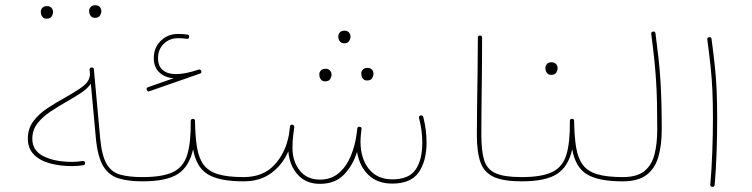

<svg xmlns="http://www.w3.org/2000/svg" viewBox="-20 -723 2940 751"><path d="M88.9 -181.2Q88.9 -220.2 110.6 -249Q132.3 -277.8 165.3 -299.6Q198.2 -321.3 231.9 -339.8Q271 -361.3 301 -382.8Q331.1 -404.3 332 -432.6L330.6 -449.7Q329.6 -458 337.9 -459Q346.2 -460 347.2 -451.7L371.6 -184.6Q377.9 -114.7 397 -82Q416 -49.3 450.4 -39.8Q484.9 -30.3 536.6 -30.3H537.1Q545.4 -30.3 545.4 -22Q545.4 -13.7 537.1 -13.7H536.6Q481.4 -13.7 443.6 -25.4Q405.8 -37.1 383.8 -73.2Q361.8 -109.4 355 -182.6L335.4 -395.5Q321.3 -375.5 295.2 -358.4Q269 -341.3 239.3 -324.7Q207.5 -306.6 176.8 -286.1Q146 -265.6 126.2 -240Q106.4 -214.4 106.4 -179.7Q106.4 -133.8 150.4 -111.8Q194.3 -89.8 262.7 -89.8Q272.9 -89.8 282.7 -90.8Q292.5 -91.8 303.2 -93.3Q311.5 -94.2 312.5 -85.9Q313.5 -77.6 305.2 -76.7Q294.4 -75.2 284.2 -74.2Q273.9 -73.2 262.7 -73.2Q216.3 -73.2 176.5 -83.7Q136.7 -94.2 112.8 -118.2Q88.9 -142.1 88.9 -181.2ZM328.6 -681.2Q328.6 -689 334.7 -695.8Q340.8 -702.6 353 -702.6Q366.2 -702.6 372.6 -692.9Q376.5 -687 376.5 -680.2Q376.5 -671.4 371.1 -662.4Q365.7 -653.3 351.6 -653.3Q342.3 -653.3 337.2 -658.2Q332 -663.1 330.1 -669.4Q328.6 -674.8 328.6 -681.2ZM139.6 -677.7Q139.6 -685.5 145.8 -692.4Q151.9 -699.2 164.1 -699.2Q177.2 -699.2 183.6 -689.5Q187.5 -683.6 187.5 -676.8Q187.5 -668 182.1 -658.9Q176.8 -649.9 162.6 -649.9Q153.3 -649.9 148.2 -654.8Q143.1 -659.7 141.1 -666Q139.6 -671.4 139.6 -677.7Z M554.2 -371.1Q551.3 -378.9 558.6 -381.8L659.2 -417Q625 -419.4 603.3 -439.7Q581.5 -460 581.5 -495.6Q581.5 -536.6 608.9 -563.5Q636.2 -590.3 677.2 -590.3Q684.6 -590.3 695.3 -589.6Q706.1 -588.9 712.9 -587.9Q719.7 -586.9 719.7 -579.6Q719.7 -569.3 710 -571.3Q704.6 -572.3 694.3 -573Q684.1 -573.7 677.2 -573.7Q643.1 -573.7 620.6 -551.8Q598.1 -529.8 598.1 -495.6Q598.1 -464.4 616.9 -448.7Q635.7 -433.1 668.5 -433.1Q704.1 -433.1 756.8 -450.7Q764.2 -453.1 767.1 -445.3Q769.5 -437 762.2 -435.1L564.5 -366.2Q557.1 -363.3 554.2 -371.1ZM528.3 -22Q528.3 -30.3 537.1 -30.3Q616.7 -30.3 657.5 -50.3Q698.2 -70.3 712.6 -118.4Q727.1 -166.5 726.1 -249.5Q726.1 -258.3 735.4 -258.3Q742.7 -257.3 742.7 -250Q743.7 -188 750.7 -145.8Q757.8 -103.5 776.9 -78.1Q795.9 -52.7 833.3 -41.5Q870.6 -30.3 932.6 -30.3H933.1Q941.4 -30.3 941.4 -22Q941.4 -13.7 933.1 -13.7H932.6Q836.9 -13.7 792 -41.7Q747.1 -69.8 735.4 -139.2Q720.2 -71.3 675.8 -42.5Q631.3 -13.7 537.1 -13.7Q528.3 -13.7 528.3 -22Z M924.8 -22Q924.8 -30.3 933.1 -30.3Q1008.8 -30.3 1052.7 -77.4Q1096.7 -124.5 1109.9 -194.8Q1111.3 -208 1114.3 -228.5Q1114.7 -232.4 1118.2 -234.4Q1118.2 -234.4 1118.2 -234.4Q1119.1 -234.9 1119.6 -234.9Q1120.1 -235.4 1120.6 -235.4Q1122.1 -235.8 1122.1 -235.4Q1122.6 -235.4 1123 -235.4Q1130.9 -234.4 1130.9 -226.6V-226.1V-225.6V-224.1Q1129.4 -209 1127 -194.8Q1124 -171.4 1124 -145Q1124 -92.3 1152.1 -56.4Q1180.2 -20.5 1231.4 -20.5Q1274.9 -20.5 1304.4 -45.4Q1334 -70.3 1351.3 -111.1Q1368.7 -151.9 1375 -199.7Q1376 -209 1377.4 -219.7Q1378.4 -228 1386.7 -227.1Q1395.5 -226.1 1394 -217.8Q1393.1 -206.5 1391.6 -195.8Q1390.1 -181.6 1390.1 -169.4Q1390.1 -103 1422.9 -62.3Q1455.6 -21.5 1514.6 -21.5Q1580.1 -21.5 1606 -60.1Q1631.8 -98.6 1631.8 -165.5Q1631.8 -186.5 1628.9 -210.4Q1626 -234.4 1619.1 -261.2Q1617.2 -269 1624.5 -271Q1633.3 -273.9 1635.7 -265.1Q1642.6 -237.8 1645.5 -212.9Q1648.4 -188 1648.4 -165.5Q1648.4 -92.8 1617.7 -48.8Q1586.9 -4.9 1514.6 -4.9Q1455.6 -4.9 1420.7 -39.1Q1385.7 -73.2 1376.5 -128.9Q1359.9 -75.2 1325 -39.6Q1290 -3.9 1231.4 -3.9Q1176.3 -3.9 1144 -40.5Q1111.8 -77.1 1107.9 -131.3Q1085.4 -79.1 1041.5 -46.4Q997.6 -13.7 933.1 -13.7Q924.8 -13.7 924.8 -22ZM1303.2 -581.5Q1303.2 -589.4 1309.3 -596.2Q1315.4 -603 1327.6 -603Q1340.8 -603 1347.2 -593.3Q1351.1 -587.4 1351.1 -580.6Q1351.1 -571.8 1345.7 -562.7Q1340.3 -553.7 1326.2 -553.7Q1316.9 -553.7 1311.8 -558.6Q1306.6 -563.5 1304.7 -569.8Q1303.2 -575.2 1303.2 -581.5ZM1393.1 -436Q1393.1 -443.8 1399.2 -450.7Q1405.3 -457.5 1417.5 -457.5Q1430.7 -457.5 1437 -447.8Q1440.9 -441.9 1440.9 -435.1Q1440.9 -426.3 1435.5 -417.2Q1430.2 -408.2 1416 -408.2Q1406.7 -408.2 1401.6 -413.1Q1396.5 -418 1394.5 -424.3Q1393.1 -429.7 1393.1 -436ZM1229 -432.6Q1229 -440.4 1235.1 -447.3Q1241.2 -454.1 1253.4 -454.1Q1266.6 -454.1 1272.9 -444.3Q1276.9 -438.5 1276.9 -431.6Q1276.9 -422.9 1271.5 -413.8Q1266.1 -404.8 1252 -404.8Q1242.7 -404.8 1237.5 -409.7Q1232.4 -414.6 1230.5 -420.9Q1229 -426.3 1229 -432.6Z M1845.2 -194.3Q1845.2 -251.5 1846.2 -316.7Q1847.2 -381.8 1848.1 -448.5Q1849.1 -515.1 1849.1 -575.7Q1849.1 -584 1857.4 -584Q1865.7 -584 1865.7 -575.7Q1865.7 -484.4 1864.3 -382.3Q1862.8 -280.3 1862.8 -194.3Q1862.8 -131.8 1874 -95.9Q1885.3 -60.1 1918.9 -45.2Q1952.6 -30.3 2019.5 -30.3H2020Q2028.3 -30.3 2028.3 -22Q2028.3 -13.7 2020 -13.7H2019.5Q1949.7 -13.7 1911.9 -30.8Q1874 -47.9 1859.6 -87.6Q1845.2 -127.4 1845.2 -194.3Z M2011.2 -22Q2011.2 -30.3 2020 -30.3Q2099.6 -30.3 2140.4 -50.3Q2181.2 -70.3 2195.6 -118.4Q2210 -166.5 2209 -249.5Q2209 -258.3 2218.3 -258.3Q2225.6 -257.3 2225.6 -250Q2226.6 -188 2233.6 -145.8Q2240.7 -103.5 2259.8 -78.1Q2278.8 -52.7 2316.2 -41.5Q2353.5 -30.3 2415.5 -30.3H2416Q2424.3 -30.3 2424.3 -22Q2424.3 -13.7 2416 -13.7H2415.5Q2319.8 -13.7 2274.9 -41.7Q2230 -69.8 2218.3 -139.2Q2203.1 -71.3 2158.7 -42.5Q2114.3 -13.7 2020 -13.7Q2011.2 -13.7 2011.2 -22ZM2113.3 -458Q2113.3 -465.8 2119.4 -472.7Q2125.5 -479.5 2137.7 -479.5Q2150.9 -479.5 2157.2 -469.7Q2161.1 -463.9 2161.1 -457Q2161.1 -448.2 2155.8 -439.2Q2150.4 -430.2 2136.2 -430.2Q2127 -430.2 2121.8 -435.1Q2116.7 -439.9 2114.7 -446.3Q2113.3 -451.7 2113.3 -458Z M2407.7 -22Q2407.7 -30.3 2416 -30.3Q2470.7 -30.3 2499.8 -53.2Q2528.8 -76.2 2539.8 -118.2Q2550.8 -160.2 2550.8 -216.8Q2550.8 -274.9 2549.8 -320.8Q2548.8 -366.7 2546.1 -408.4Q2543.5 -450.2 2538.8 -493.9Q2534.2 -537.6 2527.3 -590.3Q2526.4 -598.6 2534.7 -599.6Q2543 -600.6 2543.9 -592.3Q2550.8 -539.6 2555.7 -495.6Q2560.5 -451.7 2563.2 -409.7Q2565.9 -367.7 2567.1 -321.3Q2568.4 -274.9 2568.4 -216.8Q2568.4 -156.2 2555.4 -110.4Q2542.5 -64.5 2509.3 -39.1Q2476.1 -13.7 2416 -13.7Q2407.7 -13.7 2407.7 -22Z M2746.6 -568.4Q2745.6 -576.7 2753.9 -577.6Q2762.2 -578.6 2763.2 -570.3Q2771 -511.7 2775.9 -465.8Q2780.8 -419.9 2783 -371.8Q2785.2 -323.7 2785.2 -259.3Q2785.2 -198.7 2783 -129.9Q2780.8 -61 2775.4 0Q2774.4 8.8 2766.1 7.8Q2757.3 6.8 2758.3 -1Q2763.7 -61 2766.1 -129.9Q2768.6 -198.7 2768.6 -259.3Q2768.6 -323.2 2766.4 -370.8Q2764.2 -418.5 2759.3 -464.1Q2754.4 -509.8 2746.6 -568.4Z"/></svg>

Font: Mikhak Thin
Style: Regular
Weight: 100
Designer: Amin Abedi
Version: Version 3.3